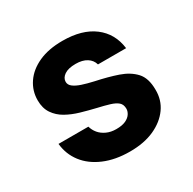

<svg xmlns="http://www.w3.org/2000/svg" viewBox="-122 -637 778 774"><g transform="rotate(-30 266.5 -249.5)"><path d="M273 12Q205 12 153.5 -10Q102 -32 72.5 -70.5Q43 -109 38 -159H177Q182 -141 194 -126.5Q206 -112 225.5 -103Q245 -94 270 -94Q297 -94 313.5 -101.5Q330 -109 338 -121Q346 -133 346 -145Q346 -165 334 -175.5Q322 -186 299 -193Q276 -200 245 -207Q211 -215 176.5 -225Q142 -235 114.5 -250.5Q87 -266 70 -291Q53 -316 53 -353Q53 -397 77.5 -433Q102 -469 148 -490Q194 -511 259 -511Q350 -511 404 -470Q458 -429 467 -357H336Q330 -379 310 -391.5Q290 -404 259 -404Q224 -404 206 -391.5Q188 -379 188 -361Q188 -347 201 -337Q214 -327 236.5 -319.5Q259 -312 290 -305Q347 -293 390.5 -278Q434 -263 460 -235Q486 -207 486 -153Q487 -105 460.5 -68Q434 -31 386.5 -9.5Q339 12 273 12Z"/></g></svg>

Font: DM Sans 20pt ExtraBold
Style: Regular
Weight: 800
Version: Version 4.004;gftools[0.9.30]